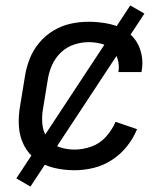

<svg xmlns="http://www.w3.org/2000/svg" viewBox="-20 -618 616 706"><path d="M254 8Q289 8 324 -0.5Q359 -9 391 -29.5Q423 -50 446.5 -79.5Q470 -109 484 -143L405 -170Q392 -140 369.5 -115Q347 -90 316 -79Q285 -68 254 -68Q225 -68 198.5 -77Q172 -86 155.5 -108.5Q139 -131 136 -159.5Q133 -188 138 -217L156 -327Q160 -353 171.5 -379Q183 -405 204 -425Q225 -445 252 -454Q279 -463 306 -463Q329 -463 351 -457.5Q373 -452 389.5 -437.5Q406 -423 412.5 -401Q419 -379 416 -356Q415 -354 415 -353H500L501 -358Q508 -398 495.5 -435.5Q483 -473 453 -497Q423 -521 384.5 -529.5Q346 -538 306 -538Q273 -538 240.5 -531Q208 -524 177.5 -506Q147 -488 124.5 -461Q102 -434 89.5 -402.5Q77 -371 72 -339L54 -229Q47 -191 49.5 -153Q52 -115 68.5 -83Q85 -51 114 -30Q143 -9 179.5 -0.5Q216 8 254 8ZM92 68 511 -568 459 -598 40 38Z"/></svg>

Font: Iosevka Sparkle
Style: Italic
Weight: 400
Italic angle: -9°
Designer: Belleve Invis
Foundry: Belleve Invis
Version: Version 4.5.0; ttfautohint (v1.8.3)